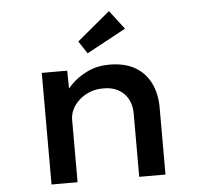

<svg xmlns="http://www.w3.org/2000/svg" viewBox="-54 -846 949 903"><g transform="rotate(-5 420.0 -394.5)"><path d="M153 0V-527H273L275 -397L242 -389Q258 -427 290.5 -460.5Q323 -494 369.5 -516Q416 -538 472 -538Q544 -538 592.5 -510.5Q641 -483 666 -432.5Q691 -382 691 -316V0H567V-299Q567 -340 550 -369.5Q533 -399 503 -414.5Q473 -430 433 -429Q398 -429 369 -417Q340 -405 319 -385.5Q298 -366 287 -342.5Q276 -319 276 -295V0H215Q190 0 174.5 0Q159 0 153 0ZM376 -600 337 -659 493 -789 561 -700Z"/></g></svg>

Font: Lexend Giga Medium
Style: Regular
Weight: 500
Designer: Bonnie Shaver-Troup, Thomas Jockin
Foundry: Lexend
Version: Version 1.007